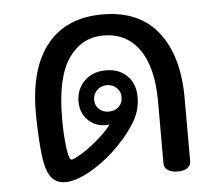

<svg xmlns="http://www.w3.org/2000/svg" viewBox="-47 -653 813 710"><g transform="rotate(-5 360.0 -298.0)"><path d="M634 -266V-32Q634 -16 621 -7Q608 2 586 2Q563 2 549 -7Q535 -16 535 -32V-262Q535 -389 487.5 -456Q440 -523 355 -523Q273 -523 224.5 -452.5Q176 -382 176 -229Q176 -170 182 -123Q188 -76 198 -76Q206 -76 235 -93.5Q264 -111 292 -135Q328 -165 349 -193Q344 -192 333 -192Q293 -193 267.5 -220Q242 -247 242 -287Q242 -333 272.5 -363.5Q303 -394 353 -394Q402 -394 431.5 -364Q461 -334 461 -287Q462 -234 431 -186Q400 -138 351 -92Q305 -49 254.5 -22Q204 5 168 5Q108 5 94 -74Q88 -103 84.5 -158.5Q81 -214 81 -258Q81 -425 152.5 -513Q224 -601 358 -601Q494 -601 564 -512Q634 -423 634 -266ZM350 -241Q373 -241 387.5 -254.5Q402 -268 402 -291Q402 -311 387.5 -325Q373 -339 352 -339Q329 -339 314.5 -324Q300 -309 300 -289Q300 -268 314.5 -254.5Q329 -241 350 -241Z"/></g></svg>

Font: Mali Medium
Style: Regular
Weight: 500
Version: Version 1.000; ttfautohint (v1.6)